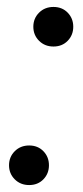

<svg xmlns="http://www.w3.org/2000/svg" viewBox="-20 -528 239 553"><path d="M134 -394Q109 -394 92.5 -410.5Q76 -427 76 -451Q76 -475 92.5 -491.5Q109 -508 134 -508Q159 -508 175 -491.5Q191 -475 191 -451Q191 -427 175 -410.5Q159 -394 134 -394ZM64 5Q39 5 22.5 -11.5Q6 -28 6 -52Q6 -76 22.5 -92.5Q39 -109 64 -109Q89 -109 105 -92.5Q121 -76 121 -52Q121 -28 105 -11.5Q89 5 64 5Z"/></svg>

Font: Rethink Sans
Style: Italic
Weight: 400
Italic angle: -10°
Designer: The Rethink Sans project authors (Hans Thiessen). DM Sans designed by Colophon Foundry.
Foundry: Rethink Communications LLC
Version: Version 1.001